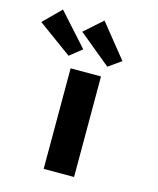

<svg xmlns="http://www.w3.org/2000/svg" viewBox="-125 -895 806 979"><g transform="rotate(15 278.0 -405.5)"><path d="M200 0V-530.7H360.4V0ZM378.5 -587.1 209.1 -726.4 304 -810.7 445.8 -634.6ZM173.2 -589.9 -5.4 -720.1 84.9 -810.1 237.1 -640.9Z"/></g></svg>

Font: Lexend Zetta
Style: Regular
Weight: 400
Designer: Bonnie Shaver-Troup, Thomas Jockin
Foundry: Lexend
Version: Version 1.007